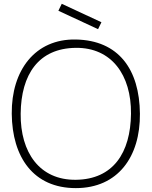

<svg xmlns="http://www.w3.org/2000/svg" viewBox="-20 -972 796 1008"><path d="M494.8 -818.8 286.5 -915.6 304.2 -952.1 512.5 -855.2ZM378.1 15.6C599 15.6 716.7 -149 714.6 -375C712.5 -607.3 603.1 -760.4 378.1 -764.6C164.6 -768.8 39.6 -603.1 41.7 -375C43.8 -146.9 155.2 15.6 378.1 15.6ZM378.1 -28.1C188.5 -26 86.5 -170.8 88.5 -375C90.6 -581.2 182.3 -718.8 378.1 -720.8C565.6 -722.9 669.8 -578.1 667.7 -375C665.6 -169.8 574 -30.2 378.1 -28.1Z"/></svg>

Font: Manrope3 Thin
Style: Regular
Weight: 100
Width: 4
Designer: Mikhail Sharanda
Foundry: Mikhail Sharanda
Version: Version 3.000;PS 003.000;hotconv 1.0.88;makeotf.lib2.5.64775